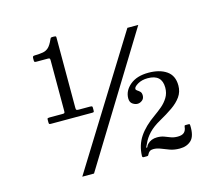

<svg xmlns="http://www.w3.org/2000/svg" viewBox="-112 -925 1225 1090"><g transform="rotate(-15 500.0 -380.0)"><path d="M135.5 -323.5V-338.5Q135.5 -345.5 138.5 -346.8Q141.5 -348 148.5 -348H226Q234.5 -348 236.8 -350.5Q239 -353 239 -361.5V-658.5Q239 -667 237 -670Q235 -673 227 -673H159Q152.5 -673 149.2 -674.5Q146 -676 146 -683V-696Q146 -704.5 148.8 -707.2Q151.5 -710 160 -710Q189 -710.5 208 -714Q227 -717.5 240.8 -730.5Q254.5 -743.5 267.5 -772.5Q270 -777.5 271.8 -781.2Q273.5 -785 281.5 -785H292.5Q298.5 -785 301.5 -783.8Q304.5 -782.5 304.5 -776.5V-364Q304.5 -353 307.2 -350.5Q310 -348 321 -348H387.5Q393.5 -348 397.2 -346.8Q401 -345.5 401 -339V-324Q401 -316 399.5 -313.5Q398 -311 390.5 -311H147Q139.5 -311 137.5 -313.2Q135.5 -315.5 135.5 -323.5ZM707.5 -725H771.5L310.5 25H241.5ZM909 -97.5Q911.5 -35 886 -10.5Q860.5 14 818.5 14Q786 14 761 5Q736 -4 714.2 -13Q692.5 -22 671 -22Q657.5 -22 649.8 -16.2Q642 -10.5 637.5 -1Q635.5 3 633.8 5.5Q632 8 625 8H607Q599 8 599 -1Q601 -64 633.2 -112.2Q665.5 -160.5 728.5 -204.5Q750.5 -220 773.5 -239.2Q796.5 -258.5 812 -283.8Q827.5 -309 827.5 -342Q827.5 -419 744.5 -419Q710 -419 685.8 -404.8Q661.5 -390.5 661.5 -378.5Q661.5 -372 669.2 -367.2Q677 -362.5 684.8 -355Q692.5 -347.5 692.5 -332Q692.5 -313.5 679.5 -303.5Q666.5 -293.5 652.5 -293.5Q637.5 -293.5 623 -303.8Q608.5 -314 608.5 -337Q608.5 -381.5 648.2 -414.8Q688 -448 756 -448Q822 -448 862.2 -420.2Q902.5 -392.5 902.5 -334Q902.5 -297 882.5 -268.8Q862.5 -240.5 828.2 -216.8Q794 -193 751.5 -169.5Q709 -146 683.2 -118.8Q657.5 -91.5 645.5 -63Q641 -54 637.2 -46.5Q633.5 -39 637 -39Q641.5 -39 643.2 -45.2Q645 -51.5 652 -58.5Q674 -81 709 -81Q732 -81 749.5 -74.5Q767 -68 784.2 -61.2Q801.5 -54.5 824.5 -54.5Q850.5 -54.5 862.5 -66Q874.5 -77.5 876 -98Q877 -103.5 878 -105Q879 -106.5 885.5 -106.5H900.5Q906.5 -106.5 907.5 -104.8Q908.5 -103 909 -97.5Z"/></g></svg>

Font: Besley* Medium
Style: Regular
Weight: 500
Designer: Owen Earl
Foundry: indestructible type*
Version: Version 3.000; ttfautohint (v1.8.3)